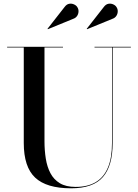

<svg xmlns="http://www.w3.org/2000/svg" viewBox="-20 -1003 746 1038"><path d="M687.5 -750V-746.5H589V-230Q589 -106.5 536.2 -45.8Q483.5 15 364 15Q231.5 15 170 -42.8Q108.5 -100.5 108.5 -230V-746.5H18.5V-750H320.5V-746.5H220.5V-240Q220.5 -190.5 227.5 -146Q234.5 -101.5 252.5 -67Q270.5 -32.5 303.5 -12.5Q336.5 7.5 389 7.5Q453.5 7.5 497.2 -18.2Q541 -44 563.2 -96.5Q585.5 -149 585.5 -230V-746.5H491V-750ZM238.5 -845 237 -847.5 329 -965Q340 -980 353.8 -982.5Q367.5 -985 380.2 -979.2Q393 -973.5 398.5 -963.5Q405 -953.5 404.5 -940.5Q404 -927.5 396.8 -916.8Q389.5 -906 376.5 -901.5ZM450.5 -845 449 -847.5 541 -965Q552 -980 566 -982.5Q580 -985 592.5 -979.2Q605 -973.5 610.5 -963.5Q617 -953.5 616.5 -940.5Q616 -927.5 608.8 -916.8Q601.5 -906 588.5 -901.5Z"/></svg>

Font: Bodoni Moda 48pt Medium
Style: Regular
Weight: 500
Designer: Owen Earl
Foundry: indestructible type
Version: Version 2.005